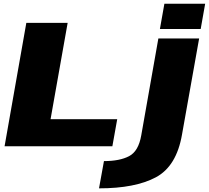

<svg xmlns="http://www.w3.org/2000/svg" viewBox="-20 -800 1142 1050"><path d="M5 0H594.5L621 -148H256.5L350 -675H124ZM521.5 230Q719.5 230 832.5 169.5Q945.5 109 975.5 -65L1069 -589.5H846L752.5 -60Q737.5 27 686 54Q634.5 81 548.5 81ZM879 -779.5 854.5 -641.5H1077.5L1102 -779.5Z"/></svg>

Font: Anybody Expanded ExtraBold
Style: Italic
Weight: 800
Width: 7
Italic angle: -10°
Version: Version 1.113;gftools[0.9.25]